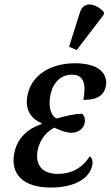

<svg xmlns="http://www.w3.org/2000/svg" viewBox="-20 -829 495 859"><path d="M323 -605 444 -763 445 -775C411 -812 356 -828 338 -775L289 -620ZM207 10C326 10 384 -39 393 -91C397 -110 390 -123 382 -130C347 -76 298 -51 240 -51C164 -51 138 -95 148 -154C159 -213 196 -244 223 -258C254 -243 279 -235 300 -235C330 -235 355 -254 359 -280C362 -300 356 -313 347 -320C317 -320 275 -311 234 -299C210 -307 195 -348 205 -400C215 -458 251 -495 302 -495C358 -495 365 -449 353 -382C423 -382 447 -408 454 -445C462 -495 429 -546 315 -546C207 -546 118 -493 102 -398C92 -339 118 -297 167 -278L166 -274C110 -255 56 -216 43 -139C28 -54 79 10 207 10Z"/></svg>

Font: Noto Serif Condensed Medium
Style: Italic
Weight: 500
Width: 3
Italic angle: -12°
Designer: Monotype Design Team
Foundry: Monotype Imaging Inc.
Version: Version 2.013